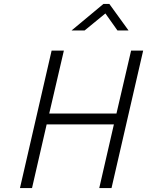

<svg xmlns="http://www.w3.org/2000/svg" viewBox="-20 -951 744 971"><path d="M482 0 556 -322H216L142 0H81L241 -695H303L229 -377H569L643 -695H704L544 0ZM342 -797 503 -931H533L630 -797H574L513 -883L408 -797Z"/></svg>

Font: Titillium Web Light
Style: Italic
Weight: 300
Italic angle: -13°
Version: Version 1.002;PS 57.000;hotconv 1.0.70;makeotf.lib2.5.55311